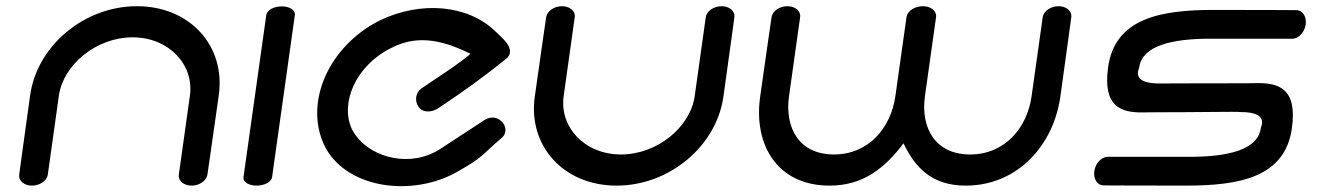

<svg xmlns="http://www.w3.org/2000/svg" viewBox="-20 -611 4353 632"><path d="M430.9 -590.6C256.1 -590.6 102 -459.5 79.3 -297.9C57.3 -141.7 43.3 -36.8 43.3 -36.8C40.2 -14.7 61.1 0 85.2 0C109.2 0 134.3 -14.6 137.4 -36.6L173.8 -296C188 -397.4 296.4 -488.1 416.5 -488.1C536.5 -488.1 619.4 -397.4 605.1 -296C590.1 -188.8 568.7 -36.6 568.7 -36.6C565.6 -14.6 586.5 0 610.6 0C634.3 0 658.9 -14 662.7 -36.2C662.9 -37.5 678.2 -141.3 700.2 -297.9C722.9 -459.5 605.7 -590.6 430.9 -590.6Z M856.5 -561.5C856.1 -560 781.5 -28.4 781.5 -28C779 -10.7 801.1 0 824.6 0C848.1 0 873.1 -10.6 875.6 -28L950.6 -561.8C952.4 -579.1 931.3 -590 907.5 -590C884.3 -590 860 -580 856.5 -561.5Z M1630.9 -156.8C1649.8 -171.4 1646.6 -198.9 1629.6 -212.7C1612.1 -229.2 1588.2 -225.9 1571.8 -214L1432.3 -122.7C1335 -57.4 1206.6 -89.8 1151.8 -164.3C1146.6 -171.1 1142.1 -178.2 1138.5 -185.6C1098 -272.3 1151.8 -396.4 1268.8 -453.6C1361.4 -501.5 1448 -472.9 1528.2 -434.4C1509.9 -413.1 1395.2 -339.6 1366.7 -319.5C1347.5 -305 1344.4 -278.8 1357.7 -259.4C1373 -237 1404.4 -242.7 1421.4 -254.1C1500.4 -306.1 1576.2 -360.6 1646.9 -418.3C1668.1 -435.6 1656.8 -458.1 1646.4 -471.7C1634.8 -486.4 1618.1 -500 1609.5 -508.8C1522 -593.7 1366.7 -610.7 1227.5 -542.4C1063 -458.4 982 -276.4 1046 -136.1C1110.4 4.2 1322.8 40.1 1476.2 -40.6C1574.2 -95.3 1561.2 -97.2 1630.9 -156.8Z M2303.1 -554 2266.7 -294.6C2252.5 -193.2 2144.1 -102.5 2024 -102.5C1904 -102.5 1821.1 -193.2 1835.4 -294.6C1850.4 -401.8 1871.8 -554 1871.8 -554C1874.9 -576 1854 -590.6 1829.9 -590.6C1805.9 -590.6 1780.8 -575.9 1777.7 -553.8C1777.7 -553.8 1762.2 -448.9 1740.3 -292.7C1717.6 -131.1 1834.8 0 2009.6 0C2184.4 0 2338.5 -131.1 2361.2 -292.7C2383.2 -448.9 2397.2 -553.8 2397.2 -553.8C2400.3 -575.9 2379.4 -590.6 2355.3 -590.6C2331.3 -590.6 2306.2 -576 2303.1 -554Z M2710.5 0C2819.9 0 2891.2 -55.9 2954.1 -139.2C2992.5 -58.4 3048.6 0 3158.7 0C3329.4 0 3447.8 -132.8 3470.3 -292.7C3492.2 -448.9 3506.2 -553.8 3506.2 -553.8C3509.3 -575.9 3488.5 -590.6 3464.4 -590.6C3440.3 -590.6 3415.3 -576 3412.2 -554L3375.7 -294.6C3361.2 -190.8 3288.2 -102.5 3173.1 -102.5C3058 -102.5 3010 -190.8 3024.6 -294.6C3039.7 -401.8 3061.1 -554 3061.1 -554C3064.2 -576.1 3042.6 -590.6 3018 -590.6C2992 -590.6 2966.9 -576 2963.8 -554L2927.3 -294.6C2912.7 -190.8 2839.9 -102.5 2724.9 -102.5C2609.8 -102.5 2562.6 -190.8 2577.2 -294.6C2592.3 -401.8 2613.7 -554 2613.7 -554C2616.8 -576 2595.9 -590.6 2571.8 -590.6C2548.1 -590.6 2523.5 -576.6 2519.7 -554.4C2519.5 -553.1 2504.2 -449.3 2482.2 -292.7C2459.7 -132.8 2539.7 0 2710.5 0Z M3726.2 -376.2C3727.3 -383.3 3729.4 -385.3 3730.1 -390.2C3739.9 -460.3 3837.5 -483.6 3963.3 -483.6C4074.8 -483.6 4233.3 -483.5 4233.3 -483.5C4256.1 -483.5 4274.5 -506.4 4277.9 -530.6C4281.3 -554.7 4269.3 -577.6 4246.6 -577.6C4246.6 -577.6 4138.2 -578.4 3976.6 -578.4C3798 -578.4 3650.1 -550.4 3627.5 -389.5C3608.8 -256.2 3674.2 -240.9 3739.3 -240.9C3752.6 -240.9 3765.8 -241.4 3778.3 -241.4C3931 -241.4 4052 -244.1 4060.8 -242.3L4061.5 -242.1L4063 -242.1C4135 -242.2 4135.8 -216.2 4133.9 -202.6C4132.8 -195.3 4130.6 -193.1 4129.9 -188.1C4120.1 -118.1 4022.5 -94.8 3896.7 -94.8C3785.2 -94.8 3626.7 -94.8 3626.7 -94.8C3603.9 -94.8 3585.5 -71.9 3582.1 -47.8C3578.7 -23.6 3590.7 -0.7 3613.4 -0.7C3613.4 -0.7 3721.8 0 3883.4 0C4062 0 4209.9 -28 4232.5 -188.9C4251.2 -322.1 4185.8 -337.5 4120.7 -337.4C4107.4 -337.4 4094.2 -336.9 4081.7 -336.9C3917.9 -336.9 3798.7 -336.2 3796.4 -336.2C3724.9 -336.5 3724.1 -362.2 3726.2 -376.2Z"/></svg>

Font: Hi.
Style: Black
Weight: 400
Designer: Mew Too, Robert Jablonski
Foundry: Cannot Into Space Fonts
Version: Version 1.996